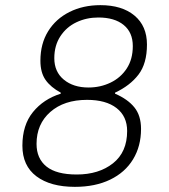

<svg xmlns="http://www.w3.org/2000/svg" viewBox="-20 -716 655 746"><path d="M551 -543Q551 -469 518 -426Q485 -383 427 -356V-352Q476 -331 502 -299Q528 -267 528 -215Q528 -148 497 -97Q466 -46 408 -18Q350 10 271 10Q176 10 121.5 -31Q67 -72 67 -150Q67 -230 108 -280.5Q149 -331 216 -352V-356Q177 -377 157 -405.5Q137 -434 137 -480Q137 -546 167 -594.5Q197 -643 250 -669.5Q303 -696 370 -696Q454 -696 502.5 -655.5Q551 -615 551 -543ZM191 -490Q191 -437 228 -406.5Q265 -376 324 -376Q370 -376 409.5 -395Q449 -414 472.5 -450Q496 -486 496 -537Q496 -590 460.5 -619Q425 -648 362 -648Q316 -648 277 -629.5Q238 -611 214.5 -575Q191 -539 191 -490ZM122 -157Q122 -100 160.5 -69Q199 -38 278 -38Q364 -38 419 -81.5Q474 -125 474 -207Q474 -264 433 -296Q392 -328 318 -328Q229 -328 175.5 -281Q122 -234 122 -157Z"/></svg>

Font: Chivo Thin Italic
Style: Regular
Weight: 100
Italic angle: -8.05°
Designer: Hector Gatti
Foundry: Omnibus-Type
Version: Version 1.007